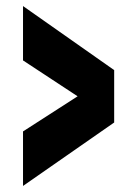

<svg xmlns="http://www.w3.org/2000/svg" viewBox="-20 -613 453 634"><path d="M56 1V-179L237 -295.5V-294.5L56 -413.5V-593L357 -381.5V-208.5ZM119 -129 305 -255V-332L119 -459.5V-460L305 -332V-255L119 -128.5Z"/></svg>

Font: Tourney Black
Style: Regular
Weight: 900
Version: Version 1.015